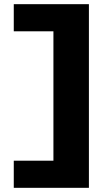

<svg xmlns="http://www.w3.org/2000/svg" viewBox="-20 -790 538 920"><path d="M406 110H46V-20H236V-640H46V-770H406Z"/></svg>

Font: M PLUS 1 Thin Black
Style: Regular
Weight: 900
Version: Version 1.001